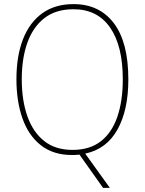

<svg xmlns="http://www.w3.org/2000/svg" viewBox="-20 -745 705 935"><path d="M605 -358Q605 -209 552 -114Q499 -19 395 3L515 170H482L367 8Q349 10 332 10Q239 10 178.5 -38Q118 -86 89 -169.5Q60 -253 60 -359Q60 -472 92 -554Q124 -636 186 -680.5Q248 -725 338 -725Q464 -725 534.5 -632Q605 -539 605 -358ZM86 -359Q86 -256 113.5 -178.5Q141 -101 195.5 -58Q250 -15 333 -15Q417 -15 471 -57Q525 -99 551.5 -176.5Q578 -254 578 -358Q578 -522 516 -611Q454 -700 338 -700Q252 -700 196.5 -657Q141 -614 113.5 -537.5Q86 -461 86 -359Z"/></svg>

Font: Noto Sans Kannada SemiCondensed Thin
Style: Regular
Weight: 100
Width: 4
Designer: Jelle Bosma - Monotype Design Team
Foundry: Monotype Imaging Inc.
Version: Version 2.005; ttfautohint (v1.8.4.7-5d5b)